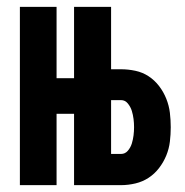

<svg xmlns="http://www.w3.org/2000/svg" viewBox="-20 -540 540 560"><path d="M38 0V-520H145V-312H196V-520H304V-338H333Q354 -338 375 -333.5Q396 -329 413.5 -317.5Q431 -306 444 -289Q457 -272 465 -252Q473 -232 475.5 -211Q478 -190 478 -169Q478 -148 475.5 -127Q473 -106 465 -86.5Q457 -67 444 -50Q431 -33 413.5 -21.5Q396 -10 375 -5Q354 0 333 0H196V-208H145V0ZM304 -91H333Q345 -91 353 -100.5Q361 -110 364.5 -121.5Q368 -133 369.5 -145Q371 -157 371 -169Q371 -181 369.5 -193Q368 -205 364.5 -216.5Q361 -228 353 -238Q345 -248 333 -248H304Z"/></svg>

Font: Iosevka SS18 Extrabold
Style: Regular
Weight: 800
Monospace: yes
Designer: Belleve Invis
Foundry: Belleve Invis
Version: Version 25.1.1; ttfautohint (v1.8.4)